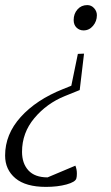

<svg xmlns="http://www.w3.org/2000/svg" viewBox="-27 -482 438 759"><path d="M-6.8 132.8Q-6.8 48.8 54.9 -19.5Q116.7 -87.9 222.2 -129.9L254.9 -143.1L280.8 -269L305.2 -270L288.1 -126L229 -102.1Q157.7 -73.2 108.9 -15.1Q60.1 43 60.1 118.2Q60.1 164.1 85.4 191.7Q110.8 219.2 161.1 219.2L271 172.9Q276.9 187.5 276.9 204.1Q276.9 216.3 274.9 223.1Q271.5 237.3 236.1 247.1Q200.7 256.8 154.8 256.8Q74.7 256.8 33.9 222.7Q-6.8 188.5 -6.8 132.8ZM264.2 -402.8Q264.2 -427.7 279.3 -444.8Q294.4 -461.9 317.9 -461.9Q334 -461.9 345 -449.7Q356 -437.5 356 -421.9Q356 -397.9 340.8 -379.9Q325.7 -361.8 303.2 -361.8Q287.1 -361.8 275.6 -372.8Q264.2 -383.8 264.2 -402.8Z"/></svg>

Font: Dihjauti S
Style: Italic
Weight: 400
Italic angle: -9°
Designer: T. Christopher White
Version: Version 3.0.0